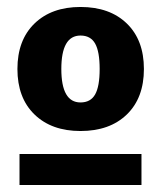

<svg xmlns="http://www.w3.org/2000/svg" viewBox="-20 -682 462 551"><path d="M211 -306Q128 -306 79 -353.5Q30 -401 30 -484Q30 -567 79 -614.5Q128 -662 211 -662Q295 -662 344 -614.5Q393 -567 393 -484Q393 -401 344 -353.5Q295 -306 211 -306ZM211 -388Q240 -388 253 -411Q266 -434 266 -484Q266 -534 253 -557Q240 -580 211 -580Q156 -580 156 -484Q156 -388 211 -388ZM36 -151V-240H386V-151Z"/></svg>

Font: Elaine Sans
Style: Bold
Weight: 700
Designer: Wei Huang
Foundry: Wei Huang
Version: Version 2.001;December 24, 2019;FontCreator 12.0.0.2547 64-b